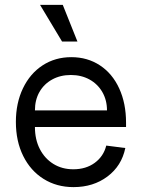

<svg xmlns="http://www.w3.org/2000/svg" viewBox="-20 -750 581 786"><path d="M45 -251Q45 -328 74 -388.5Q103 -449 154.5 -482.5Q206 -516 272 -516Q338 -516 389 -482.5Q440 -449 468 -388Q496 -327 496 -248V-230H123Q123 -179 143 -140Q163 -101 198.5 -79Q234 -57 280 -57Q332 -57 368 -83.5Q404 -110 415 -154L493 -144Q478 -71 420 -27.5Q362 16 281 16Q212 16 158.5 -17.5Q105 -51 75 -111.5Q45 -172 45 -251ZM270 -443Q227 -443 193.5 -424.5Q160 -406 141.5 -373.5Q123 -341 123 -298H418Q418 -340 399 -373Q380 -406 346.5 -424.5Q313 -443 270 -443ZM144 -730H237L297 -580H234Z"/></svg>

Font: Uncut Sans Variable
Style: Regular
Weight: 400
Designer: Kasper Nordkvist
Foundry: UNCUT.wtf
Version: Version 1.303;Glyphs 3.1.2 (3151)